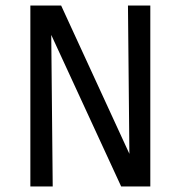

<svg xmlns="http://www.w3.org/2000/svg" viewBox="-20 -675 654 695"><path d="M133.5 -618 134.9 -655H201.3L486 -36.4L485.3 0H418.6ZM524.1 0H449.5L443.2 -655H524.1ZM170.8 0H89.9V-655H164.5Z"/></svg>

Font: Intel One Mono Light
Style: Regular
Weight: 300
Monospace: yes
Designer: Fred Shallcrass
Foundry: Frere-Jones Type LLC
Version: Version 1.004